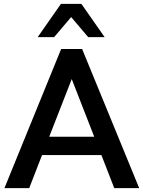

<svg xmlns="http://www.w3.org/2000/svg" viewBox="-20 -972 741 992"><path d="M2.9 0 295.9 -718.8H404.3L699.2 0H570.3L503.9 -170.9H197.3L130.9 0ZM174.8 -780.3 294.9 -952.1H400.4L520.5 -780.3H435.5L347.7 -883.8L259.8 -780.3ZM234.4 -265.6H466.8L350.6 -563.5Z"/></svg>

Font: Min Sans SemiBold
Style: Regular
Weight: 600
Designer: Jinseong-Kim, NotoSansCJK, Nunito
Foundry: Jinseong-Kim
Version: Version 1.400;Glyphs 3.1.2 (3151)